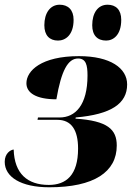

<svg xmlns="http://www.w3.org/2000/svg" viewBox="-22 -784 559 814"><path d="M428 -612C458 -612 492 -635 492 -700C492 -743 469 -764 434 -764C393 -764 369 -729 369 -677C369 -634 391 -612 428 -612ZM224 -612C255 -612 290 -635 290 -700C290 -743 266 -764 231 -764C191 -764 166 -729 166 -677C166 -634 188 -612 224 -612ZM187 10C377 10 473 -55 473 -167C473 -235 435 -272 298 -281L299 -286C450 -299 517 -345 517 -426C517 -495 446 -546 313 -546C153 -546 90 -484 90 -431C90 -391 130 -363 217 -363C238 -485 266 -536 309 -536C343 -536 349 -507 349 -464C349 -338 297 -286 231 -286H139L137 -276H221C280 -276 309 -234 309 -154C309 -41 258 0 185 0C94 0 39 -48 36 -150C23 -149 -2 -134 -2 -98C-2 -34 66 10 187 10Z"/></svg>

Font: Noto Serif Display SemiCondensed Black
Style: Italic
Weight: 900
Width: 4
Italic angle: -12°
Designer: Monotype Design Team
Foundry: Monotype Imaging Inc.
Version: Version 2.009